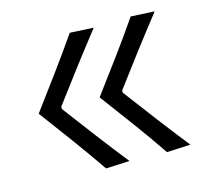

<svg xmlns="http://www.w3.org/2000/svg" viewBox="-83 -627 798 727"><g transform="rotate(-15 316.5 -264.0)"><path d="M486.3 2Q440.9 -64.9 392.1 -131.3Q343.3 -197.8 293.5 -264.2Q343.3 -331.1 392.1 -397.2Q440.9 -463.4 486.3 -529.8L579.1 -524.9Q528.3 -460.4 479.5 -396.2Q430.7 -332 382.8 -267.6V-258.8Q430.7 -194.8 479.5 -130.6Q528.3 -66.4 579.1 -2.4ZM247.6 2Q201.7 -64.9 153.1 -131.3Q104.5 -197.8 54.7 -264.2Q104.5 -331.1 153.1 -397.2Q201.7 -463.4 247.6 -529.8L340.3 -524.9Q289.6 -460.4 240.7 -396.2Q191.9 -332 144 -267.6V-258.8Q191.9 -194.8 240.7 -130.6Q289.6 -66.4 340.3 -2.4Z"/></g></svg>

Font: Pinar DS4-Regular
Style: Regular
Weight: 400
Designer: Amin Abedi
Version: Version 2.000